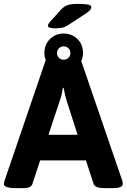

<svg xmlns="http://www.w3.org/2000/svg" viewBox="-20 -968 653 990"><path d="M227 -835Q227 -844 240 -858L294 -918Q310 -935 328 -941.5Q346 -948 380 -948Q418 -948 434.5 -944.5Q451 -941 451 -930Q451 -917 421 -897L335 -841Q319 -830 305 -826Q291 -822 265 -822Q227 -822 227 -835ZM613 -20Q613 2 563 2H519Q470 2 463 -19L423 -141H187L147 -19Q140 2 101 2H61Q0 2 0 -20Q0 -24 4 -38L216 -659Q209 -674 209 -695Q209 -738 237.5 -766.5Q266 -795 308 -795Q351 -795 379.5 -766.5Q408 -738 408 -695Q408 -673 399 -653L610 -38Q613 -28 613 -20ZM274 -694Q274 -680 284 -670Q294 -660 308 -660Q323 -660 333 -670Q343 -680 343 -694Q343 -709 333 -719Q323 -729 308 -729Q294 -729 284 -719Q274 -709 274 -694ZM380 -273 323 -451Q316 -471 308 -515H304Q303 -509 299.5 -488.5Q296 -468 289 -451L230 -273Z"/></svg>

Font: Asap-Bold
Style: Bold
Weight: 700
Designer: Pablo Cosgaya
Foundry: Omnibus-Type
Version: Version 2.000; ttfautohint (v1.8)